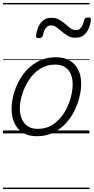

<svg xmlns="http://www.w3.org/2000/svg" viewBox="-20 -909 640 1308"><path d="M231 19Q175 19 136.5 -4.5Q98 -28 78.5 -70.5Q59 -113 59 -168Q59 -223 78 -284Q97 -345 135 -398.5Q173 -452 230 -485.5Q287 -519 363 -519Q417 -519 455 -496.5Q493 -474 513 -433.5Q533 -393 533 -339Q533 -298 521.5 -249.5Q510 -201 486.5 -153.5Q463 -106 426.5 -67Q390 -28 341.5 -4.5Q293 19 231 19ZM237 -31Q296 -31 341 -61Q386 -91 415.5 -138Q445 -185 460 -237Q475 -289 475 -334Q475 -376 461.5 -406Q448 -436 421 -452.5Q394 -469 355 -469Q297 -469 252.5 -440Q208 -411 177.5 -364.5Q147 -318 131 -266.5Q115 -215 115 -170Q115 -128 129.5 -96.5Q144 -65 171 -48Q198 -31 237 -31ZM245 -649Q222 -649 226 -671Q235 -728 261.5 -758Q288 -788 330 -788Q361 -788 383.5 -775Q406 -762 424 -746Q442 -730 459.5 -717Q477 -704 499 -704Q518 -704 532 -720.5Q546 -737 552 -769Q556 -790 580 -790Q593 -790 597 -785.5Q601 -781 599 -769Q590 -712 564 -682Q538 -652 494 -652Q464 -652 442 -665Q420 -678 401.5 -694Q383 -710 365 -723Q347 -736 326 -736Q307 -736 293 -719Q279 -702 272 -668Q270 -659 263.5 -654Q257 -649 245 -649ZM0 369H589V379H0ZM0 -20H589V0H0ZM0 -505H589V-500H0ZM0 -889H589V-879H0Z"/></svg>

Font: Playwrite HR Guides
Style: Regular
Weight: 400
Designer: Veronika Burian, José Scaglione
Foundry: TypeTogether
Version: Version 1.003